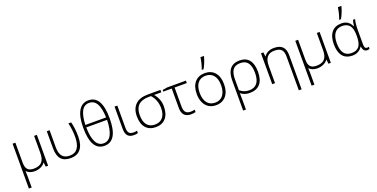

<svg xmlns="http://www.w3.org/2000/svg" viewBox="-22 -1834 6091 3102"><g transform="rotate(-20 3023.5 -283.0)"><path d="M274.9 9.8Q183.6 9.8 134.8 -44.9Q137.2 0 137.2 38.1V240.2H88.9V-530.8H137.2V-187Q137.2 -106.4 170.9 -70.3Q204.6 -34.2 274.9 -34.2Q369.1 -34.2 414.1 -82Q459 -129.9 459 -237.8V-530.8H506.8V0H465.8L457 -73.2H454.1Q429.7 -35.2 380.9 -12.7Q332 9.8 274.9 9.8Z M677.2 -240.2V-530.8H725.1V-234.9Q725.1 -136.7 765.4 -85Q805.7 -33.2 896 -33.2Q1077.1 -33.2 1077.1 -294.9Q1077.1 -412.1 1048.3 -530.8H1096.2Q1126 -418.9 1126 -277.3Q1126 -135.7 1066.7 -63Q1007.3 9.8 895 9.8Q782.7 9.8 730 -51.3Q677.2 -112.3 677.2 -240.2Z M1297.4 -413.1H1654.3Q1648.4 -573.2 1604 -650.6Q1559.6 -728 1474.1 -728Q1388.7 -728 1345.9 -647.7Q1303.2 -567.4 1297.4 -413.1ZM1655.3 -371.1H1297.4Q1303.2 -33.2 1475.6 -33.2Q1647.9 -33.2 1655.3 -371.1ZM1477.5 -771Q1703.6 -771.5 1703.6 -380.9Q1703.6 9.8 1474.6 9.8Q1249.5 9.8 1249.5 -380.9Q1249.5 -572.3 1307.9 -671.6Q1366.2 -771 1477.5 -771Z M1842.3 -147.9V-530.8H1890.1V-152.8Q1890.1 -87.4 1912.8 -60.3Q1935.5 -33.2 1987.3 -33.2Q2019 -33.2 2050.3 -41V0Q2022.5 9.8 1982.4 9.8Q1908.2 9.8 1875.2 -29.3Q1842.3 -68.4 1842.3 -147.9Z M2414.6 -488.8Q2177.2 -488.8 2177.2 -260.7Q2177.2 -148.9 2224.6 -91.6Q2272 -34.2 2358.9 -34.2Q2445.8 -34.2 2493.7 -90.8Q2541.5 -147.5 2541.5 -246.1Q2541.5 -391.1 2453.1 -488.8ZM2412.6 -530.8H2631.3V-488.8H2507.3Q2592.3 -391.1 2592.3 -261.2Q2592.3 -131.3 2530 -60.8Q2467.8 9.8 2358.4 9.8Q2249 9.8 2187.7 -59.6Q2126.5 -128.9 2126.5 -258.8Q2126.5 -388.7 2199.5 -459.7Q2272.5 -530.8 2412.6 -530.8Z M3069.3 -530.8V-488.8H2859.4V-158.2Q2859.4 -94.2 2886 -63.2Q2912.6 -32.2 2971.2 -32.2Q3007.8 -32.2 3042.5 -42V-1Q3014.6 9.8 2960.4 9.8Q2885.7 9.8 2847.9 -31.7Q2810.1 -73.2 2810.1 -151.9V-488.8H2665V-517.1L2744.1 -530.8Z M3257.3 -436.5Q3209.5 -376 3210 -266.6Q3210.4 -157.2 3258.3 -95.7Q3306.2 -34.2 3394 -34.2Q3481.9 -34.2 3529.8 -95.7Q3577.6 -157.2 3578.1 -266.6Q3578.6 -376 3529.8 -436.5Q3481 -497.1 3393.1 -497.1Q3305.2 -497.1 3257.3 -436.5ZM3628.9 -265.1Q3628.9 -136.7 3565.9 -63.5Q3502.9 9.8 3392.1 9.8Q3322.3 9.8 3269 -23.9Q3215.8 -57.6 3187.5 -120.6Q3159.2 -183.6 3159.2 -266.1Q3159.2 -396.5 3222.2 -468.8Q3285.6 -541 3395 -541Q3504.4 -541 3566.9 -467.8Q3629.4 -394.5 3628.9 -265.1ZM3477.5 -806.2V-797.9Q3468.8 -760.3 3446.8 -704.6Q3424.8 -648.9 3399.4 -606H3371.1V-613.8Q3404.8 -701.2 3419.4 -806.2Z M3978 -33.2Q4161.6 -33.2 4162.1 -267.1Q4162.1 -380.4 4120.4 -438.7Q4078.6 -497.1 3989.7 -497.1Q3900.9 -497.1 3860.8 -443.1Q3820.8 -389.2 3820.8 -274.9V-92.8Q3887.2 -33.2 3978 -33.2ZM3973.1 9.8Q3882.3 9.8 3818.8 -42H3817.9L3819.3 3.9L3820.8 95.2V240.2H3772.9V-276.9Q3772.9 -407.7 3828.6 -474.4Q3884.3 -541 3992.7 -541Q4101.1 -541 4157 -471.7Q4212.9 -402.3 4212.9 -266.6Q4212.9 -130.9 4152.1 -60.5Q4091.3 9.8 3973.1 9.8Z M4730 240.2V-344.2Q4730 -424.3 4694.3 -460.7Q4658.7 -497.1 4575.7 -497.1Q4492.7 -497.1 4450.4 -448.5Q4408.2 -399.9 4408.2 -293V0H4359.9V-530.8H4400.9L4410.2 -458H4413.1Q4439.5 -500.5 4484.9 -520.8Q4530.3 -541 4585 -541Q4683.1 -541 4730.5 -492.7Q4777.8 -444.3 4777.8 -347.2V240.2Z M5135.7 9.8Q5044.4 9.8 4995.6 -44.9Q4998 0 4998 38.1V240.2H4949.7V-530.8H4998V-187Q4998 -106.4 5031.7 -70.3Q5065.4 -34.2 5135.7 -34.2Q5230 -34.2 5274.9 -82Q5319.8 -129.9 5319.8 -237.8V-530.8H5367.7V0H5326.7L5317.9 -73.2H5314.9Q5290.5 -35.2 5241.7 -12.7Q5192.9 9.8 5135.7 9.8Z M5515.1 -263.7Q5515.6 -397.5 5574.2 -469.2Q5632.8 -541 5743.2 -541Q5867.2 -541 5918 -426.8H5920.9Q5922.9 -452.1 5929.7 -485.4Q5936.5 -518.6 5941.9 -530.8H5978Q5958 -465.3 5958 -339.8V-98.1Q5958 -28.8 6002 -28.8Q6020 -28.8 6033.2 -34.2V1Q6019 9.8 5993.2 9.8Q5921.9 9.8 5913.1 -82H5909.2Q5850.1 9.8 5739.7 9.8Q5628.9 9.8 5572.3 -60.1Q5515.6 -129.9 5515.1 -263.7ZM5739.3 -33.2Q5827.1 -33.2 5868.7 -85.9Q5910.2 -138.7 5910.2 -258.8V-275.9Q5910.2 -391.6 5868.2 -444.3Q5826.2 -497.1 5741.2 -497.1Q5655.3 -497.1 5610.4 -436.5Q5565.4 -376 5565.9 -264.2Q5565.9 -33.2 5739.3 -33.2ZM5840.3 -806.2V-797.9Q5831.5 -760.3 5809.6 -704.6Q5787.6 -648.9 5762.2 -606H5733.9V-613.8Q5767.6 -701.2 5782.2 -806.2Z"/></g></svg>

Font: OpenSans-Light
Style: Regular
Weight: 300
Foundry: Ascender Corporation
Version: Version 1.10